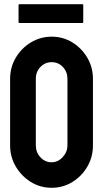

<svg xmlns="http://www.w3.org/2000/svg" viewBox="-20 -881 497 911"><path d="M225 10Q171 10 126.5 -17.5Q82 -45 55 -90.5Q28 -136 28 -191V-507Q28 -562 55 -607.5Q82 -653 127 -680Q172 -707 225 -707Q279 -707 323 -680Q367 -653 394 -607.5Q421 -562 421 -507V-191Q421 -136 394.5 -90.5Q368 -45 323.5 -17.5Q279 10 225 10ZM225 -111Q255 -111 277.5 -135.5Q300 -160 300 -191V-507Q300 -540 278.5 -563Q257 -586 225 -586Q194 -586 172 -563.5Q150 -541 150 -507V-191Q150 -158 172 -134.5Q194 -111 225 -111ZM72 -772Q68 -772 68 -776V-857Q68 -861 72 -861H371Q375 -861 375 -857V-776Q375 -772 371 -772Z"/></svg>

Font: AL Dynamic
Style: Regular
Weight: 400
Version: Version 1.000; ttfautohint (v1.8.2) -l 8 -r 50 -G 200 -x 14 